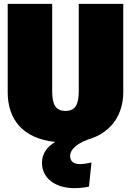

<svg xmlns="http://www.w3.org/2000/svg" viewBox="-20 -718 680 997"><path d="M389 -698V-245C389 -175 371 -142 320 -142C269 -142 251 -175 251 -245V-698H20V-239C20 -98 99 2 267 19C226 43 198 78 198 127C198 212 273 259 366 259C393 259 420 256 442 251L455 126C433 131 412 134 394 134C364 134 344 121 344 91C344 71 360 35 438 6C562 -30 620 -127 620 -239V-698Z"/></svg>

Font: Fira Sans Ultra
Style: Regular
Weight: 950
Designer: Carrois Corporate & Edenspiekermann AG
Foundry: Carrois Corporate GbR & Edenspiekermann AG
Version: Version 4.203;PS 004.203;hotconv 1.0.88;makeotf.lib2.5.64775